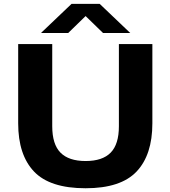

<svg xmlns="http://www.w3.org/2000/svg" viewBox="-20 -969 886 998"><path d="M425 9.5Q239.5 9.5 157 -77.2Q74.5 -164 74.5 -328V-740H251.5V-313Q251.5 -219 294.5 -175.5Q337.5 -132 425 -132Q512.5 -132 555.2 -175.5Q598 -219 598 -313V-740H772V-328Q772 -164 689.8 -77.2Q607.5 9.5 425 9.5ZM193 -797.5 352 -949H498L657 -797.5H515.5L425 -885.5L334.5 -797.5Z"/></svg>

Font: Encode Sans Exp
Style: Bold
Weight: 700
Width: 7
Designer: Multiple Designers
Foundry: Impallari Type
Version: Version 3.002; ttfautohint (v1.8.3) -l 8 -r 50 -G 200 -x 14 